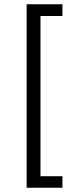

<svg xmlns="http://www.w3.org/2000/svg" viewBox="-20 -703 332 901"><path d="M105 -683H273V-628H170V124H273V178H105Z"/></svg>

Font: Montserrat Ace
Style: Regular
Weight: 400
Designer: Julieta Ulanovsky
Foundry: Julieta Ulanovsky
Version: Version 1